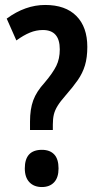

<svg xmlns="http://www.w3.org/2000/svg" viewBox="-20 -744 390 774"><path d="M101 -254Q101 -304 114 -339.5Q127 -375 160 -411Q193 -450 207 -478.5Q221 -507 221 -545Q221 -623 153 -623Q126 -623 100.5 -612.5Q75 -602 46 -581L7 -669Q82 -724 162 -724Q244 -724 288 -679.5Q332 -635 332 -555Q332 -512 322.5 -480.5Q313 -449 293.5 -421Q274 -393 245 -360Q223 -335 212 -317Q201 -299 197 -282Q193 -265 193 -242V-220H101ZM80 -65Q80 -140 149 -140Q181 -140 198.5 -121.5Q216 -103 216 -65Q216 -28 198 -9Q180 10 149 10Q117 10 98.5 -9.5Q80 -29 80 -65Z"/></svg>

Font: Noto Sans Lao UI ExtCond SemBd
Style: Regular
Weight: 600
Width: 2
Designer: Monotype Design Team
Foundry: Monotype Imaging Inc.
Version: Version 2.000; ttfautohint (v1.8.4.7-5d5b)